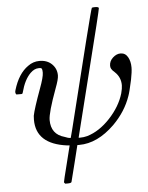

<svg xmlns="http://www.w3.org/2000/svg" viewBox="-60 -742 770 996"><g transform="rotate(-5 325.5 -244.5)"><path d="M161 -441Q201 -441 225.5 -417Q250 -393 250 -358Q250 -338 232 -291Q187 -169 187 -131Q187 -56 257 -37Q275 -29 288 -29Q289 -29 329.5 -193.5Q370 -358 411.5 -523.5Q453 -689 456 -692Q459 -694 472 -694Q492 -694 492 -687Q492 -677 410.5 -353.5Q329 -30 329 -27Q329 -26 335 -26Q356 -26 374 -31Q438 -50 493.5 -109.5Q549 -169 569 -236Q576 -262 576 -278Q576 -320 546 -348Q532 -360 528 -368Q524 -375 524 -384Q524 -408 543 -425.5Q562 -443 583 -443Q608 -443 621 -420.5Q634 -398 634 -366Q634 -343 626 -303Q612 -238 605 -220Q578 -141 513 -76Q424 11 329 11H319L296 104Q272 198 272 199Q270 205 252 205H239Q233 199 233 197Q233 192 256 101.5Q279 11 279 9Q272 8 265 8Q106 -13 106 -139Q106 -153 107 -160Q114 -196 151 -297Q173 -356 173 -379Q173 -393 170.5 -398.5Q168 -404 159 -404H154Q131 -404 110 -383Q78 -351 61 -287Q61 -286 60 -283.5Q59 -281 58.5 -280.5Q58 -280 57 -279Q56 -278 53.5 -278Q51 -278 49 -278Q47 -278 41 -278H27Q19 -286 24 -301Q49 -385 101 -421Q128 -441 161 -441Z"/></g></svg>

Font: KaTeX_Math
Style: Italic
Weight: 400
Version: Version 3699957226